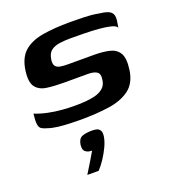

<svg xmlns="http://www.w3.org/2000/svg" viewBox="-120 -496 735 823"><g transform="rotate(-20 247.0 -84.5)"><path d="M191 4Q170 4 143 3Q116 2 90.5 -1Q65 -4 45 -11Q30 -15 21 -20.5Q12 -26 9.5 -41.5Q7 -57 11 -90Q38 -79 69.5 -72.5Q101 -66 131.5 -63.5Q162 -61 187 -61Q210 -61 234.5 -62.5Q259 -64 281.5 -69.5Q304 -75 319.5 -88Q335 -101 338 -123Q343 -152 329 -161Q315 -170 289 -170H179Q137 -170 103 -174.5Q69 -179 52 -201Q35 -223 42 -275Q50 -332 82 -359.5Q114 -387 167.5 -396Q221 -405 293 -405Q320 -405 355.5 -404Q391 -403 417 -398Q444 -395 459.5 -389.5Q475 -384 481 -372Q487 -360 483 -337L479 -312Q474 -322 451.5 -327.5Q429 -333 397.5 -335.5Q366 -338 331.5 -338.5Q297 -339 268 -339Q242 -339 219 -335.5Q196 -332 181 -320.5Q166 -309 162 -282Q159 -262 166 -252.5Q173 -243 188 -240.5Q203 -238 222 -238H340Q381 -238 411 -231Q441 -224 455 -200.5Q469 -177 462 -126Q454 -68 417.5 -40.5Q381 -13 323 -4.5Q265 4 191 4ZM138 236Q150 217 159 202Q168 187 176.5 173Q185 159 193 145Q191 145 187.5 144.5Q184 144 181 144Q170 142 161.5 134.5Q153 127 155 105Q159 78 176 71Q193 64 221 64Q234 64 243.5 66.5Q253 69 258.5 78.5Q264 88 261 106Q258 126 246.5 150.5Q235 175 220 197.5Q205 220 190 236Z"/></g></svg>

Font: Genos SemiBold
Style: Italic
Weight: 600
Italic angle: -8°
Version: Version 1.010